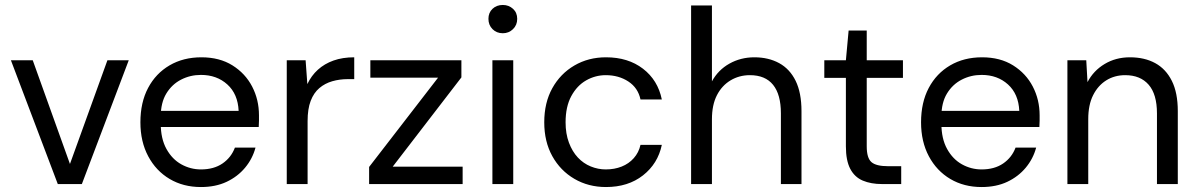

<svg xmlns="http://www.w3.org/2000/svg" viewBox="-20 -742 4827 774"><path d="M213 0 24 -499H112L262 -81L413 -499H499L310 0Z M790 12Q719 12 664 -20.5Q609 -53 577.5 -112Q546 -171 546 -249Q546 -329 577 -387.5Q608 -446 663.5 -478.5Q719 -511 792 -511Q865 -511 917 -478.5Q969 -446 996.5 -393Q1024 -340 1024 -277Q1024 -267 1024 -255.5Q1024 -244 1023 -230H609V-295H942Q939 -363 896.5 -401.5Q854 -440 790 -440Q747 -440 710 -421Q673 -402 650.5 -365Q628 -328 628 -272V-244Q628 -183 651 -141.5Q674 -100 711 -79.5Q748 -59 790 -59Q842 -59 877 -83Q912 -107 927 -147H1010Q998 -102 968 -66Q938 -30 893.5 -9Q849 12 790 12Z M1136 0V-499H1212L1219 -403Q1235 -437 1261.5 -461Q1288 -485 1324.5 -498Q1361 -511 1408 -511V-423H1382Q1349 -423 1319.5 -414.5Q1290 -406 1267.5 -387Q1245 -368 1232.5 -335.5Q1220 -303 1220 -254V0Z M1468 0V-69L1746 -429H1473V-499H1840V-430L1563 -70H1845V0Z M1965 0V-499H2049V0ZM2007 -608Q1982 -608 1965.5 -624.5Q1949 -641 1949 -666Q1949 -691 1965.5 -706.5Q1982 -722 2007 -722Q2031 -722 2048 -706.5Q2065 -691 2065 -666Q2065 -641 2048 -624.5Q2031 -608 2007 -608Z M2423 12Q2352 12 2295.5 -21Q2239 -54 2206.5 -112.5Q2174 -171 2174 -249Q2174 -328 2206.5 -386.5Q2239 -445 2295.5 -478Q2352 -511 2423 -511Q2512 -511 2572 -465Q2632 -419 2648 -341H2562Q2552 -388 2513 -413.5Q2474 -439 2422 -439Q2380 -439 2343 -418Q2306 -397 2283 -354.5Q2260 -312 2260 -249Q2260 -203 2273.5 -167Q2287 -131 2309.5 -107Q2332 -83 2361.5 -71Q2391 -59 2422 -59Q2457 -59 2486 -70.5Q2515 -82 2535 -104.5Q2555 -127 2562 -158H2648Q2632 -82 2572 -35Q2512 12 2423 12Z M2766 0V-720H2850V-414Q2875 -460 2920.5 -485.5Q2966 -511 3021 -511Q3078 -511 3121 -487.5Q3164 -464 3187.5 -416Q3211 -368 3211 -294V0H3128V-285Q3128 -361 3096.5 -400Q3065 -439 3003 -439Q2960 -439 2925 -418Q2890 -397 2870 -358Q2850 -319 2850 -261V0Z M3536 0Q3491 0 3458 -14Q3425 -28 3407.5 -61.5Q3390 -95 3390 -152V-428H3303V-499H3390L3401 -619H3474V-499H3620V-428H3474V-152Q3474 -105 3493 -88.5Q3512 -72 3560 -72H3613V0Z M3937 12Q3866 12 3811 -20.5Q3756 -53 3724.5 -112Q3693 -171 3693 -249Q3693 -329 3724 -387.5Q3755 -446 3810.5 -478.5Q3866 -511 3939 -511Q4012 -511 4064 -478.5Q4116 -446 4143.5 -393Q4171 -340 4171 -277Q4171 -267 4171 -255.5Q4171 -244 4170 -230H3756V-295H4089Q4086 -363 4043.5 -401.5Q4001 -440 3937 -440Q3894 -440 3857 -421Q3820 -402 3797.5 -365Q3775 -328 3775 -272V-244Q3775 -183 3798 -141.5Q3821 -100 3858 -79.5Q3895 -59 3937 -59Q3989 -59 4024 -83Q4059 -107 4074 -147H4157Q4145 -102 4115 -66Q4085 -30 4040.5 -9Q3996 12 3937 12Z M4283 0V-499H4359L4364 -411Q4388 -457 4433 -484Q4478 -511 4535 -511Q4594 -511 4637 -487.5Q4680 -464 4704 -416Q4728 -368 4728 -294V0H4644V-285Q4644 -362 4610.5 -400.5Q4577 -439 4516 -439Q4473 -439 4439.5 -418Q4406 -397 4386.5 -358Q4367 -319 4367 -262V0Z"/></svg>

Font: DM Sans 20pt
Style: Regular
Weight: 400
Version: Version 4.004;gftools[0.9.30]